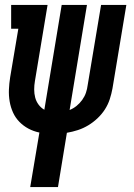

<svg xmlns="http://www.w3.org/2000/svg" viewBox="-20 -540 540 775"><path d="M102 215 139 -5Q115 -10 94.5 -21Q74 -32 58 -48.5Q42 -65 32.5 -86Q23 -107 19 -130.5Q15 -154 16 -178.5Q17 -203 21 -228L54 -424H25V-520H172L121 -213Q118 -196 118 -179Q118 -162 122 -146.5Q126 -131 135.5 -118Q145 -105 159 -97L229 -520H331L261 -96Q276 -102 289 -112.5Q302 -123 312 -137Q322 -151 327 -166Q332 -181 334 -197L388 -520H490L434 -183Q430 -161 423 -139.5Q416 -118 403.5 -98.5Q391 -79 373.5 -62.5Q356 -46 336 -34Q316 -22 294.5 -15Q273 -8 250 -4L214 215Z"/></svg>

Font: Iosevka Curly Slab
Style: Bold Italic
Weight: 700
Italic angle: -9°
Monospace: yes
Designer: Belleve Invis
Foundry: Belleve Invis
Version: Version 22.1.2; ttfautohint (v1.8.4)